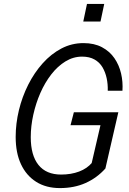

<svg xmlns="http://www.w3.org/2000/svg" viewBox="-20 -950 658 980"><path d="M286 10Q215 10 164.5 -22Q114 -54 87 -112Q60 -170 60 -251Q60 -319 76.5 -387.5Q93 -456 124 -517.5Q155 -579 198 -627Q241 -675 293.5 -702.5Q346 -730 406 -730Q461 -730 500.5 -709Q540 -688 564 -653Q588 -618 598 -575Q608 -532 605 -487H530Q531 -520 524.5 -550.5Q518 -581 503.5 -606Q489 -631 463 -646Q437 -661 399 -661Q354 -661 314 -636.5Q274 -612 241.5 -570Q209 -528 186 -475.5Q163 -423 150 -364.5Q137 -306 137 -250Q137 -157 176.5 -108Q216 -59 292 -59Q343 -59 384 -74.5Q425 -90 450 -120L518 -90Q475 -42 417 -16Q359 10 286 10ZM442 -92 500 -342 523 -311H340L357 -377H584L518 -90ZM405 -840 424 -930H512L493 -840Z"/></svg>

Font: Instrument Sans SemiCondensed
Style: Italic
Weight: 400
Width: 4
Italic angle: -13°
Designer: Rodrigo Fuenzalida
Foundry: fragTYPE
Version: Version 1.000;gftools[0.9.28]